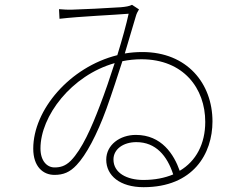

<svg xmlns="http://www.w3.org/2000/svg" viewBox="-20 -758 1040 797"><path d="M575 -11C507 -11 451 -40 451 -96C451 -139 492 -168 546 -168C627 -168 674 -111 699 -34C663 -19 622 -11 575 -11ZM394 -318C360 -229 321 -139 274 -91C250 -67 228 -63 206 -63C176 -63 148 -89 148 -142C148 -276 276 -445 456 -496C437 -437 416 -375 394 -318ZM528 -738C516 -732 503 -730 482 -728C426 -724 318 -719 281 -718C262 -717 238 -719 225 -720L227 -680C312 -690 455 -696 514 -701C505 -659 488 -597 467 -529C270 -480 118 -302 118 -141C118 -66 159 -32 206 -32C243 -32 270 -43 298 -73C337 -114 382 -197 422 -307C446 -374 468 -442 488 -504C513 -509 540 -512 567 -512C742 -512 832 -391 832 -252C832 -161 794 -89 726 -49C702 -117 651 -198 544 -198C478 -198 421 -157 421 -95C421 -29 478 19 576 19C782 19 862 -120 862 -254C862 -411 757 -542 571 -542C546 -542 522 -540 498 -536C517 -599 533 -654 544 -691C547 -702 552 -711 557 -719Z"/></svg>

Font: Noto Sans T Chinese Thin
Style: Regular
Weight: 100
Designer: Ryoko NISHIZUKA (kana & ideographs); Paul D. Hunt (Latin, Greek & Cyrillic); Wenlong ZHANG (bopomofo); Sandoll Communica
Foundry: Adobe Systems Incorporated
Version: Version 1.000;PS 1;hotconv 1.0.78;makeotf.lib2.5.61930